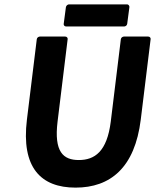

<svg xmlns="http://www.w3.org/2000/svg" viewBox="-20 -833 708 877"><path d="M103 -287C76 -67 167 24 325 24C484 24 596 -67 623 -287L668 -654C669 -659 665 -666 657 -666H546C541 -666 533 -662 532 -654L486 -278C469 -140 412 -102 340 -102C269 -102 226 -139 243 -278L289 -654C290 -659 286 -666 278 -666H162C157 -666 149 -662 148 -654ZM271 -724C270 -719 274 -712 282 -712H547C552 -712 560 -716 561 -724L571 -800C572 -805 568 -813 560 -813H295C290 -813 282 -808 281 -800Z"/></svg>

Font: Falling Sky
Style: BdObl
Weight: 700
Designer: Paul D. Hunt
Foundry: Adobe Systems Incorporated
Version: Version 1.02